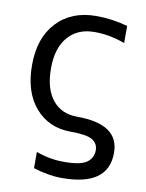

<svg xmlns="http://www.w3.org/2000/svg" viewBox="-86 -596 674 887"><g transform="rotate(10 251.0 -152.5)"><path d="M293.9 -535.2Q369.1 -535.2 441.4 -514.6V-434.6Q366.2 -461.9 296.9 -460.9Q219.7 -460.9 174.3 -408.7Q128.9 -356.4 128.9 -260.7Q128.9 -165 170.9 -113.3Q212.9 -61.5 287.1 -61.5Q484.4 -61.5 483.4 74.2Q483.4 229.5 266.6 229.5Q202.1 229.5 131.8 207V130.9Q198.2 155.3 264.6 154.3Q340.8 154.3 369.6 133.3Q398.4 112.3 398.4 76.2Q398.4 44.9 371.6 28.3Q344.7 11.7 269.5 11.7Q167 11.7 103.5 -61Q40 -133.8 40 -261.2Q40 -388.7 108.9 -461.9Q177.7 -535.2 293.9 -535.2Z"/></g></svg>

Font: irohakakuC Regular
Style: Regular
Weight: 400
Designer: [Source Han Sans]
Ryoko NISHIZUKA Ë•øÂ°öÊ∂ºÂ≠ê (kana & ideographs); Paul D. Hunt (Latin, Greek & Cyrillic); Wenlong ZHAN
Version: Version 1.001.20160904